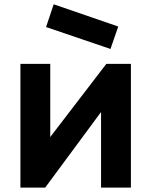

<svg xmlns="http://www.w3.org/2000/svg" viewBox="-20 -853 687 873"><path d="M482.4 -630.4 517.6 -732.4 224.1 -833.5 189.5 -730ZM575.2 -562.5V0H439.5V-343.8L185.5 0H72.8V-562.5H208.5V-230L463.4 -562.5Z"/></svg>

Font: Manrope3 ExtraBold
Style: Bold
Weight: 800
Width: 4
Designer: Mikhail Sharanda
Foundry: Mikhail Sharanda
Version: Version 3.000;PS 003.000;hotconv 1.0.88;makeotf.lib2.5.64775